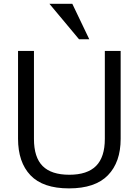

<svg xmlns="http://www.w3.org/2000/svg" viewBox="-20 -994 742 1024"><path d="M76.2 0ZM76.2 -254.4V-722.2H161.1V-252.9Q161.1 -154.8 207.5 -108.4Q253.9 -62 349.6 -62Q445.3 -62 492.2 -108.9Q539.1 -155.8 539.1 -253.4V-722.2H623.5V-253.4Q623.5 -128.9 555.4 -59.1Q487.3 10.7 348.1 10.7Q209 10.7 142.6 -59.1Q76.2 -128.9 76.2 -254.4ZM401.4 -784.7 243.7 -973.6H365.7L456.1 -784.7Z"/></svg>

Font: Oxygen
Style: Normal
Weight: 400
Designer: Vernon Adams
Foundry: Vernon Adams
Version: Version Release 0.2.2 webfont; ttfautohint (v0.8.52-bc40) -l